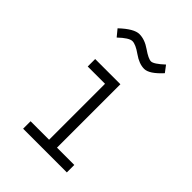

<svg xmlns="http://www.w3.org/2000/svg" viewBox="-205 -809 910 910"><g transform="rotate(45 250.0 -353.5)"><path d="M123 -425V-475H292V-50H408V0H115V-50H239V-425ZM379 -694 404 -661Q354 -606 320 -606Q286 -606 248 -633Q210 -660 188 -660Q166 -660 123 -619L95 -653Q152 -707 188 -707Q224 -707 262 -680.5Q300 -654 318 -654Q336 -654 379 -694Z"/></g></svg>

Font: Lekton
Style: Regular
Weight: 400
Designer: Paolo Mazzetti, Luciano Perondi, Raffaele Flato, Elena Papassissa, Emilio Macchia, Michela Povoleri, Tobias Seemiller, R
Version: Version 34.000